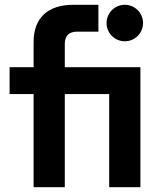

<svg xmlns="http://www.w3.org/2000/svg" viewBox="-20 -780 675 800"><path d="M435 0H565V-500H250V-598C250 -630 267 -648 300 -648H390V-760H285C179 -760 120 -705 120 -605V-500H20V-388H120V0H250V-388H435ZM500 -608C542 -608 576 -642 576 -684C576 -726 542 -760 500 -760C458 -760 424 -726 424 -684C424 -642 458 -608 500 -608Z"/></svg>

Font: Goli SemiBold
Style: Regular
Weight: 600
Designer: jaikishan Patel
Foundry: MagicType
Version: Version 1.000;Glyphs 3.2 (3242)